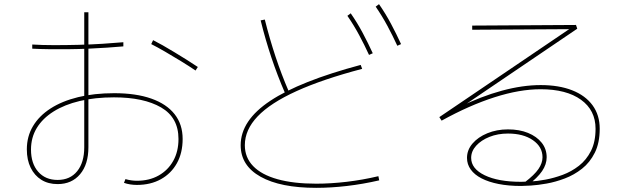

<svg xmlns="http://www.w3.org/2000/svg" viewBox="-20 -860 3040 923"><path d="M638 29Q622 29 606 26.5Q590 24 576 19L583 1Q597 5 611 7Q625 9 638 9Q698 9 743 -16.5Q788 -42 813 -87Q838 -132 838 -192Q838 -295 754.5 -343.5Q671 -392 528 -392Q437 -392 363.5 -374.5Q290 -357 237.5 -324Q185 -291 157 -245Q129 -199 129 -141Q129 -74 163.5 -34.5Q198 5 257 5Q317 5 351 -37Q385 -79 385 -152V-801H405V-152Q405 -70 365 -22.5Q325 25 257 25Q212 25 179 4.5Q146 -16 127.5 -53.5Q109 -91 109 -142Q109 -204 138.5 -253.5Q168 -303 223 -338.5Q278 -374 355.5 -393Q433 -412 529 -412Q634 -412 707.5 -386Q781 -360 819.5 -311Q858 -262 858 -192Q858 -125 830.5 -75.5Q803 -26 753.5 1.5Q704 29 638 29ZM135 -626V-646Q183 -643 240.5 -643Q298 -643 357.5 -644.5Q417 -646 472.5 -649.5Q528 -653 573 -657V-637Q538 -634 495 -631Q452 -628 405 -626Q358 -624 310.5 -623.5Q263 -623 218 -623.5Q173 -624 135 -626ZM920 -521Q889 -542 850 -566Q811 -590 773 -612Q735 -634 707 -648L716 -667Q736 -657 762.5 -642Q789 -627 818.5 -609Q848 -591 877 -573Q906 -555 931 -538Z M1799 -13 1803 7Q1725 25 1648 34Q1571 43 1500 43Q1328 43 1232.5 -10.5Q1137 -64 1137 -162Q1137 -281 1279.5 -375.5Q1422 -470 1714 -548L1721 -529Q1531 -479 1405.5 -422Q1280 -365 1218.5 -300.5Q1157 -236 1157 -162Q1157 -103 1197 -61.5Q1237 -20 1314 1.5Q1391 23 1500 23Q1570 23 1646.5 14Q1723 5 1799 -13ZM1368 -421 1350 -413Q1314 -496 1285 -582.5Q1256 -669 1233 -762L1253 -766Q1276 -674 1304.5 -588Q1333 -502 1368 -421ZM1890 -640Q1868 -688 1842.5 -735.5Q1817 -783 1786 -828L1802 -840Q1834 -794 1860 -745Q1886 -696 1908 -648ZM1754 -596Q1732 -644 1706.5 -691.5Q1681 -739 1650 -784L1666 -796Q1698 -750 1724 -701Q1750 -652 1772 -604Z M2485 34Q2425 34 2377 24.5Q2329 15 2295 -2.5Q2261 -20 2243 -45Q2225 -70 2225 -101Q2225 -139 2251.5 -170Q2278 -201 2323 -219.5Q2368 -238 2422 -238Q2477 -238 2518.5 -221Q2560 -204 2584 -174Q2608 -144 2608 -104Q2608 -70 2586 -37.5Q2564 -5 2515 32L2503 16Q2549 -19 2568.5 -47.5Q2588 -76 2588 -104Q2588 -154 2542 -186Q2496 -218 2422 -218Q2373 -218 2333 -202Q2293 -186 2269 -159.5Q2245 -133 2245 -101Q2245 -49 2310 -17.5Q2375 14 2485 14Q2499 14 2530.5 12.5Q2562 11 2602.5 3.5Q2643 -4 2685 -19.5Q2727 -35 2763 -63Q2799 -91 2821 -134.5Q2843 -178 2843 -241Q2843 -330 2773 -380.5Q2703 -431 2579 -431Q2478 -431 2357.5 -392.5Q2237 -354 2103 -280L2092 -297L2743 -738L2749 -720L2250 -717V-737L2749 -740L2755 -722L2187 -337L2183 -343Q2293 -397 2392.5 -424Q2492 -451 2579 -451Q2667 -451 2730.5 -426Q2794 -401 2828.5 -354Q2863 -307 2863 -241Q2863 -173 2839.5 -126Q2816 -79 2778 -49Q2740 -19 2695 -2Q2650 15 2607.5 22.5Q2565 30 2532 32Q2499 34 2485 34Z"/></svg>

Font: Murecho Thin
Style: Regular
Weight: 100
Designer: Neil Summerour
Foundry: Positype
Version: Version 1.010